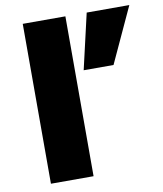

<svg xmlns="http://www.w3.org/2000/svg" viewBox="-84 -818 754 887"><g transform="rotate(-10 293.0 -375.0)"><path d="M83 0V-750H283V0ZM463 -490H323L383 -750H583Z"/></g></svg>

Font: Mplus 1p Black
Style: Regular
Weight: 900
Version: Version 1.061